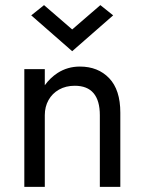

<svg xmlns="http://www.w3.org/2000/svg" viewBox="-20 -730 565 750"><path d="M372 -710 422 -670 262 -530 102 -670 152 -710 262 -615ZM155 0H75V-460H155V-397Q176 -426 205 -445Q244 -470 292 -470Q363 -470 406.5 -424.5Q450 -379 450 -290V0H370V-280Q370 -337 345.5 -366Q321 -395 272 -395Q237 -395 210.5 -380Q184 -365 169.5 -339Q155 -313 155 -280Z"/></svg>

Font: Jost
Style: Regular
Weight: 400
Version: Version 3.710